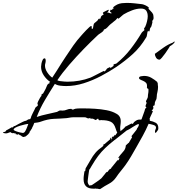

<svg xmlns="http://www.w3.org/2000/svg" viewBox="-138 -857 1223 1323"><path d="M652 89Q652 84 661 70.5Q670 57 670 53Q670 52 668 52Q666 50 665 47Q664 44 663 41Q662 38 661 35Q660 32 659 29Q648 -8 624 -18.5Q600 -29 564 -29H562Q559 -31 556 -29Q554 -28 549 -28Q541 -28 541 -34Q541 -39 537 -39Q533 -39 529 -35Q524 -30 522 -30Q519 -30 511 -35Q503 -40 495 -40Q491 -40 490 -39Q488 -38 485 -38Q484 -38 485 -42Q487 -45 485 -45Q484 -45 480 -43Q476 -41 472 -41Q465 -41 457 -46Q453 -49 442 -49H370Q364 -49 358 -48.5Q352 -48 346 -47Q340 -46 334 -45Q328 -44 321 -43Q299 -41 276.5 -40Q254 -39 232 -38Q210 -37 188 -32Q166 -27 144 -19Q134 -15 121 -13L98 -10Q95 -2 91.5 7Q88 16 83 24V26Q82 26 75 38.5Q68 51 64 53Q66 55 66 57Q66 61 60 61Q61 62 61 63Q61 64 55 69.5Q49 75 42.5 80Q36 85 33 85H29Q27 87 23 87Q18 87 13 82Q11 83 9 80Q8 76 4 76Q4 76 -2 74Q-6 74 -6 69L-13 68Q-14 71 -19 71V70Q-21 69 -23.5 68.5Q-26 68 -30 68Q-28 62 -28 61Q-29 62 -30 62Q-31 62 -32 63Q-33 64 -36 64V62L-42 60H-45Q-48 60 -49 61H-53L-55 58V59H-56Q-63 59 -63 54H-65Q-72 54 -82 59Q-86 61 -90 61.5Q-94 62 -98 62H-99Q-101 62 -109.5 60.5Q-118 59 -118 57L-116 55Q-114 54 -111 53Q-108 52 -104 51Q-98 50 -96 42Q-86 37 -76.5 31.5Q-67 26 -57 20Q-56 21 -52 21Q-48 21 -46 16Q-43 11 -35 11Q-26 6 -10.5 -2.5Q5 -11 20 -18Q35 -25 42 -25Q50 -31 55.5 -33.5Q61 -36 70 -36Q71 -38 72 -40Q73 -42 74 -44L77 -52Q76 -52 76 -53Q76 -54 77 -54Q79 -59 82.5 -66.5Q86 -74 91 -84Q96 -93 99.5 -100.5Q103 -108 105 -113Q107 -118 115 -123Q123 -128 123 -132Q123 -136 122 -138Q120 -140 120 -144Q120 -148 125.5 -160Q131 -172 138 -183.5Q145 -195 148 -196V-199Q147 -199 147 -201Q147 -206 152 -209Q154 -210 156 -211Q158 -212 159 -213L168 -229Q170 -233 172.5 -237.5Q175 -242 177 -246Q181 -256 186.5 -268.5Q192 -281 205 -284Q202 -284 202 -288Q202 -290 205 -291Q206 -291 208 -293Q207 -293 207 -294H206Q181 -311 163 -338.5Q145 -366 145 -397Q145 -405 147.5 -418.5Q150 -432 155.5 -443.5Q161 -455 169 -455Q174 -455 175.5 -449.5Q177 -444 177 -440Q177 -436 176.5 -431.5Q176 -427 175 -423Q172 -414 172 -405Q172 -382 188 -358Q204 -334 222 -322Q236 -342 253 -369.5Q270 -397 287.5 -424.5Q305 -452 318 -471Q342 -508 367.5 -544Q393 -580 423 -613Q426 -616 435 -626.5Q444 -637 455.5 -648.5Q467 -660 476.5 -669Q486 -678 490 -678Q495 -678 494 -667.5Q493 -657 497 -657Q502 -659 503.5 -667Q505 -675 506.5 -684.5Q508 -694 513 -698Q517 -702 523 -706Q526 -708 532 -714Q536 -717 538 -722Q539 -725 545 -729H547Q549 -729 549 -727V-723L550 -724Q555 -729 557 -739Q559 -747 566 -751Q568 -752 572 -754Q576 -756 576 -758Q576 -758 574 -762Q571 -764 571 -767V-769Q571 -771 580.5 -776Q590 -781 599.5 -785.5Q609 -790 609 -790Q611 -790 611 -787Q611 -783 607 -777.5Q603 -772 600 -769L604 -770Q606 -771 609 -770Q612 -769 615 -768Q620 -765 625 -765H629Q631 -765 631 -767Q631 -769 626 -772Q620 -775 620 -779Q620 -781 622.5 -786Q625 -791 627 -791Q629 -791 629 -790Q627 -788 631 -788Q633 -788 636 -792Q637 -795 640 -798H643Q645 -798 646 -799Q646 -802 644 -802Q642 -800 642 -804Q642 -809 654.5 -817Q667 -825 670 -826Q685 -833 701.5 -835Q718 -837 735 -837Q762 -837 789 -834Q816 -830 842 -828Q852 -826 866 -819.5Q880 -813 887 -805Q887 -805 887 -804.5Q887 -804 888 -803Q888 -801 887 -801Q885 -799 885 -798Q885 -796 893.5 -788Q902 -780 910.5 -769.5Q919 -759 919 -747Q919 -742 920 -739V-731Q920 -724 916 -720Q911 -715 911 -709Q911 -707 912 -706V-702Q912 -698 908.5 -688Q905 -678 905 -675Q904 -672 901 -669L897 -663Q895 -660 894 -650Q893 -640 888 -640Q887 -640 885 -642L883 -645H882Q877 -637 876 -623Q875 -616 873.5 -609Q872 -602 868 -597Q829 -532 778 -485.5Q727 -439 664 -396Q616 -364 558.5 -333.5Q501 -303 439.5 -283.5Q378 -264 318 -264Q300 -264 278 -266.5Q256 -269 240 -279Q205 -224 171.5 -167.5Q138 -111 115 -51Q132 -57 149.5 -61.5Q167 -66 185 -70Q202 -74 220 -78Q238 -82 255 -86Q258 -87 264 -91Q266 -93 272 -95Q275 -96 283 -96Q285 -95 288 -95Q291 -95 293 -95Q309 -95 322 -101Q336 -107 351 -107Q356 -107 356 -105Q356 -102 363 -102Q369 -102 373 -105L383 -108Q391 -109 398.5 -109.5Q406 -110 414 -110H444Q476 -110 517 -107.5Q558 -105 597 -97.5Q636 -90 663 -74Q694 -58 694 -22Q694 -15 693.5 -9Q693 -3 692 4Q691 10 690.5 16Q690 22 690 29Q690 35 691 38Q692 40 692 45Q692 50 684 60.5Q676 71 666.5 80Q657 89 653 89ZM327 -294Q411 -294 485 -322Q486 -322 500 -329Q514 -336 531.5 -345Q549 -354 562.5 -361Q576 -368 577 -368Q579 -368 579 -367Q577 -365 580 -365Q586 -365 591 -373Q596 -381 600 -385Q605 -387 612 -391Q619 -395 623 -395Q623 -393 621 -391Q619 -389 619 -387H620Q622 -387 633.5 -395Q645 -403 645 -405V-407Q644 -407 644 -409Q644 -415 653 -416Q663 -418 665 -420Q719 -464 761 -518Q803 -572 838 -631Q839 -633 842.5 -636.5Q846 -640 850 -643L859 -651Q859 -655 857 -653Q854 -652 854 -656Q854 -661 858 -666Q863 -672 864 -676Q870 -689 875 -709.5Q880 -730 880 -744Q880 -768 870 -783Q860 -798 833 -798Q804 -798 771.5 -785.5Q739 -773 714 -758Q712 -757 703.5 -749.5Q695 -742 687 -735Q679 -728 676 -728Q675 -728 675 -732L674 -733Q672 -733 666 -727Q663 -723 661 -721Q659 -719 658 -718L643 -706Q639 -702 635 -699Q631 -696 627 -693Q618 -686 609 -676Q605 -671 600.5 -667Q596 -663 591 -659L584 -656Q580 -655 578 -653Q576 -651 576 -649Q576 -646 574 -644Q570 -640 565.5 -636Q561 -632 554 -628Q547 -624 542 -620Q537 -616 533 -612Q490 -572 438.5 -519Q387 -466 338.5 -410Q290 -354 257 -304Q263 -300 277 -298Q291 -296 305.5 -295Q320 -294 327 -294ZM19 59Q29 59 36 47Q43 35 48.5 20Q54 5 57 -3Q50 -3 34 0.5Q18 4 0 9.5Q-18 15 -31 22Q-44 29 -44 36Q-44 41 -30 46.5Q-16 52 -0.5 55.5Q15 59 19 59ZM961 -446Q946 -446 937.5 -459.5Q929 -473 929 -486Q959 -508 989.5 -529.5Q1020 -551 1052 -563L1064 -572L1065 -568Q1065 -562 1052 -551.5Q1039 -541 1033 -539Q1032 -537 1023 -522.5Q1014 -508 1001.5 -490.5Q989 -473 977.5 -459.5Q966 -446 961 -446ZM552 446Q550 446 547 446Q544 446 542 445Q540 444 537 444Q534 444 532 443Q531 444 529 444Q529 444 523 442Q520 443 514 443H505Q438 443 438 377Q438 370 438.5 363.5Q439 357 440 350Q441 343 442 336.5Q443 330 444 323L449 322L452 303Q473 269 487 243.5Q501 218 519.5 196Q538 174 570 152Q570 147 577 143L573 139L582 136L621 103L622 99V96Q623 95 622 92Q627 93 629 97Q631 99 631 101V105L630 103V108L631 106Q631 110 630 111V121Q630 125 630 118Q630 111 631 109Q632 106 632 101Q633 98 635 96Q635 94 637 94L631 92Q638 83 641 83L644 84L643 85Q643 86 644 86L653 72L656 76L661 70V68Q665 68 680.5 56.5Q696 45 710.5 32Q725 19 726 15H728L768 -6H769L777 -3L781 -9Q783 -13 785 -14V-15Q798 -26 807 -30Q816 -34 833 -33Q833 -34 834 -34H837L855 -84Q856 -86 857 -89Q858 -92 859 -96L862 -107Q863 -108 864 -109.5Q865 -111 867 -112Q871 -115 871 -116L870 -117V-118L869 -119Q865 -120 865 -125Q865 -132 869 -139Q871 -142 871.5 -145Q872 -148 873 -151H872Q868 -151 868 -156Q868 -164 875 -174Q881 -185 881 -192Q881 -197 881.5 -202.5Q882 -208 883 -212Q884 -217 884.5 -222Q885 -227 885 -232Q885 -236 885 -239.5Q885 -243 884 -245H882Q880 -245 877 -249Q874 -253 874 -255Q874 -258 875 -260V-265Q875 -280 867 -287.5Q859 -295 848 -300Q843 -302 838.5 -304Q834 -306 830 -308Q826 -310 823 -312.5Q820 -315 820 -320Q820 -329 834 -331.5Q848 -334 854 -334Q882 -334 904 -321.5Q926 -309 946 -292V-288Q946 -289 947 -289V-286L949 -282Q949 -279 950 -278Q950 -275 949 -274Q950 -269 950.5 -265Q951 -261 951 -258Q951 -250 950 -241Q949 -232 947 -224Q942 -206 942 -190Q942 -175 935 -165Q928 -154 928 -139Q928 -128 920 -128H918Q916 -128 916 -126Q916 -125 918 -121Q919 -119 919 -115Q919 -108 915 -103.5Q911 -99 906 -94H910Q911 -93 912 -93Q915 -90 915 -91Q915 -88 909.5 -76.5Q904 -65 898.5 -53Q893 -41 892 -37L895 -33Q895 -28 894 -27V-25Q917 -21 935 -11Q953 -1 953 26Q953 37 949 41Q944 46 943 49Q942 51 939 54.5Q936 58 934 58Q930 58 930 54V53Q930 48 930.5 44Q931 40 933 36Q937 29 937 22Q937 9 918 3.5Q899 -2 886 -4Q868 38 845.5 79Q823 120 800 160Q783 190 765.5 220Q748 250 728 278Q720 289 711.5 300Q703 311 694 322Q678 341 662 365Q642 394 613 409Q584 424 552 446ZM479 422Q487 419 494 419L509 409Q518 404 525 398Q529 395 533 392.5Q537 390 541 387L555 376Q560 373 564.5 367Q569 361 575 354L585 342Q587 338 590 335Q593 332 595 330L600 327L602 329L615 311L628 304L627 302L674 244V250L680 245L686 229H685L682 232H678V228Q685 218 693 208.5Q701 199 709 190Q728 171 729 145L747 128H749L772 89L768 81L803 37Q805 29 812 20Q819 10 819 2Q819 -2 817 -2Q811 -2 800.5 4Q790 10 777 18L757 31Q750 35 745 37.5Q740 40 735 42L652 108H651Q613 138 586.5 163.5Q560 189 538.5 217.5Q517 246 493 287Q489 293 485 301Q483 305 481 307.5Q479 310 477 312L474 330L471 351Q470 364 468 374Q466 384 466 392Q466 410 479 422Z"/></svg>

Font: Water Brush
Style: Regular
Weight: 400
Designer: Robert E. Leuschke
Foundry: Robert E. Leuschke
Version: Version 1.010; ttfautohint (v1.8.4.7-5d5b)